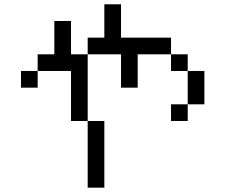

<svg xmlns="http://www.w3.org/2000/svg" viewBox="-20 -866 1040 886"><path d="M230.8 -769.2H307.7V-615.4H384.6V-692.3H461.5V-846.2H538.5V-692.3H769.2V-615.4H615.4V-461.5H538.5V-615.4H384.6V-307.7H307.7V-538.5H153.8V-461.5H76.9V-538.5H153.8V-615.4H230.8ZM769.2 -615.4H846.2V-538.5H769.2ZM846.2 -538.5H923.1V-384.6H846.2ZM846.2 -384.6V-307.7H769.2V-384.6ZM384.6 -307.7H461.5V0H384.6Z"/></svg>

Font: Mintsoda - Lime Green 13x16
Style: Regular
Weight: 400
Designer: Mintsoda-15
Version: Version 1.0